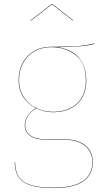

<svg xmlns="http://www.w3.org/2000/svg" viewBox="-20 -765 537 977"><path d="M462 -542Q404 -525 272 -525Q345 -515 382 -470.5Q419 -426 419 -356Q419 -279 373 -236.5Q327 -194 249 -194Q206 -194 164 -214Q108 -179 108 -128Q108 -94 135.5 -75Q163 -56 217 -56H308Q376 -56 414 -25Q452 6 452 59Q452 192 252 192Q147 192 101 162Q55 132 55 60H57Q57 132 102.5 161Q148 190 252 190Q450 190 450 59Q450 7 412 -23.5Q374 -54 308 -54H217Q162 -54 134 -73.5Q106 -93 106 -128Q106 -178 162 -215Q122 -236 98.5 -271Q75 -306 75 -357Q75 -433 121.5 -480Q168 -527 241 -527Q345 -527 385 -531Q425 -535 462 -544ZM77 -357Q77 -306 102 -269.5Q127 -233 166.5 -214.5Q206 -196 249 -196Q326 -196 371.5 -238Q417 -280 417 -356Q417 -443 366 -484Q315 -525 241 -525Q168 -525 122.5 -478Q77 -431 77 -357ZM135 -661 244 -745H246L353 -661L351 -660L245 -743L137 -660Z"/></svg>

Font: FiraGO Two
Style: Regular
Weight: 100
Designer: bBox Type
Foundry: bBox Type GmbH
Version: Version 1.001